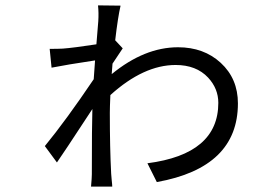

<svg xmlns="http://www.w3.org/2000/svg" viewBox="-20 -663 1040 715"><path d="M437 -483 399 -426 396 -387Q518 -487 643 -487Q739 -487 802 -429Q866 -370 866 -278Q866 -39 564 15L529 -55Q793 -89 793 -280Q793 -333 755 -374Q711 -421 634 -421Q515 -421 391 -309Q389 -263 389 -243Q389 -111 394 -16Q395 -9 396 8Q398 25 398 32H319Q322 -1 322 -14Q322 -198 324 -257Q210 -83 192 -58L147 -119Q225 -214 329 -368L334 -438Q227 -422 172 -411L165 -481Q197 -481 214 -482Q254 -485 339 -498Q346 -578 346 -584Q348 -615 345 -643L429 -642Q419 -599 409 -513Z"/></svg>

Font: KaiGen Gothic CN Regular
Style: Regular
Weight: 400
Designer: Ryoko NISHIZUKA  (kana & ideographs); Paul D. Hunt (Latin, Greek & Cyrillic); Wenlong ZHANG  (bopomofo); Sandoll Communi
Foundry: Adobe Systems Incorporated
Version: Version 1.002.20150501